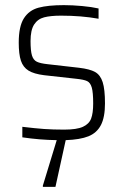

<svg xmlns="http://www.w3.org/2000/svg" viewBox="-20 -538 482 748"><path d="M236 8 196 190H147V185L201 8Q134 7 67 -3V-44Q117 -38 151.5 -35.5Q186 -33 230 -33Q279 -33 303 -44Q327 -55 335 -76Q343 -97 343 -135Q343 -178 337.5 -197Q332 -216 319.5 -222Q307 -228 278 -231L152 -245Q112 -250 91 -263Q70 -276 61.5 -301.5Q53 -327 53 -372Q53 -435 73 -466.5Q93 -498 130 -508Q167 -518 229 -518Q262 -518 300 -514.5Q338 -511 364 -505V-465Q297 -477 218 -477Q177 -477 152 -470.5Q127 -464 113 -442.5Q99 -421 99 -378Q99 -340 104.5 -322Q110 -304 123.5 -297.5Q137 -291 165 -288L288 -274Q330 -269 350.5 -257.5Q371 -246 380 -218Q389 -190 389 -135Q389 -81 373 -50.5Q357 -20 324.5 -7Q292 6 236 8Z"/></svg>

Font: Saira Semi Condensed ExtraLight
Style: Regular
Weight: 200
Width: 4
Designer: Hector Gatti with collaboration of the Omnibus-Type team
Foundry: Omnibus-Type
Version: Version 1.001; ttfautohint (v1.8)